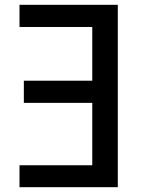

<svg xmlns="http://www.w3.org/2000/svg" viewBox="-20 -777 605 797"><path d="M61 0V-91H363V-350H79V-442H363V-665H61V-757H469V0Z"/></svg>

Font: Menbere
Style: Regular
Weight: 400
Designer: Aleme Tadesse
Foundry: Sorkin Type Co
Version: Version 1.000